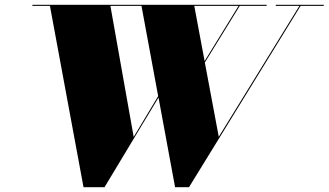

<svg xmlns="http://www.w3.org/2000/svg" viewBox="-20 -770 1369 800"><path d="M891.5 -200 833.5 -509.5 979 -745.5H1091V-750H115V-745.5H188L328 10H415.5L640.5 -363.5L709.5 10H767.5L1232.5 -745.5H1329V-750H1129V-745.5H1227.5ZM537 -199.5 440 -745.5H569.5L639 -369.5ZM789.5 -745.5H974L832.5 -515.5Z"/></svg>

Font: Bodoni* 36pt Fatface
Style: Italic
Weight: 900
Italic angle: -13°
Version: Version 2.3